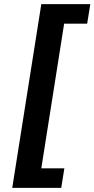

<svg xmlns="http://www.w3.org/2000/svg" viewBox="-20 -725 455 925"><path d="M39 180 179 -705H415L400 -611H289L179 86H290L275 180Z"/></svg>

Font: Nunito Sans 12pt ExtraLight
Style: Italic
Weight: 200
Italic angle: -9°
Designer: Vernon Adams
Foundry: Vernon Adams
Version: Version 3.101;gftools[0.9.27]